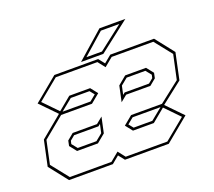

<svg xmlns="http://www.w3.org/2000/svg" viewBox="-117 -843 1114 999"><g transform="rotate(-20 440.0 -344.0)"><path d="M104.5 0 23.5 -103 53.5 -243 173 -342 87 -430.5 219.5 -540H462L488.5 -506.5L529 -540H771.5L852.5 -437L821.5 -291L703 -198L789 -109.5L656.5 0H414L387.5 -33.5L347 0ZM113.5 -13.5H344L392 -53L423 -13.5H653.5L769 -108.5L692.5 -187.5L620.5 -128H505L474.5 -166.5V-167L523.5 -207.5H694.5L809 -297L838 -431.5L762.5 -526.5H532L484 -487L453 -526.5H222.5L107 -431.5L183.5 -352.5L255.5 -412H371L401.5 -373.5V-373L352.5 -332.5H181.5L65.5 -237L38 -108.5ZM500 -287 518.5 -373.5 565 -412H680.5L711 -373.5L705 -345L670 -316H535.5ZM362.5 -398.5H259L194.5 -346H349L382.5 -373.5ZM520.5 -320 532 -329.5H667L692.5 -350.5L696.5 -368L672 -398.5H568.5L531 -368ZM195.5 -128 165 -166.5 171 -195 206 -224H340.5L376 -253L357.5 -166.5L311 -128ZM204 -141.5H307.5L345 -172L355.5 -220L344 -210.5H209L183.5 -189.5L179.5 -172ZM617 -141.5 681.5 -194H527L493.5 -166.5L513.5 -141.5ZM373 -556 523 -688H666.5L496.5 -556ZM408 -570H494L628 -674H526Z"/></g></svg>

Font: Tourney Condensed Thin
Style: Italic
Weight: 100
Width: 3
Italic angle: -12°
Designer: Tyler Finck
Foundry: Etcetera Type Co
Version: Version 1.010; ttfautohint (v1.8.3)